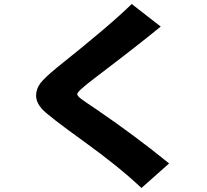

<svg xmlns="http://www.w3.org/2000/svg" viewBox="-20 -855 1040 963"><path d="M267.6 -517.6Q537.1 -732.4 640.6 -835L786.1 -721.7Q676.8 -631.8 460.9 -467.8Q367.2 -397.5 367.2 -382.8Q367.2 -374 387.2 -358.9Q407.2 -343.8 464.8 -305.7Q663.1 -169.9 828.1 -35.2L689.5 87.9Q577.1 -18.6 397.9 -147.5Q218.8 -276.4 189.9 -309.1Q161.1 -341.8 161.1 -375.5Q161.1 -409.2 182.1 -437Q203.1 -464.8 267.6 -517.6Z"/></svg>

Font: GenEi M Gothic v2 Heavy
Style: Regular
Weight: 800
Version: Version 2.0